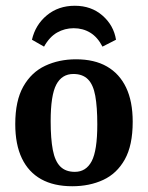

<svg xmlns="http://www.w3.org/2000/svg" viewBox="-20 -637 515 667"><path d="M318 -205Q318 -265 311 -304Q304 -343 285.5 -361.5Q267 -380 235 -380Q195 -380 175.5 -343Q156 -306 156 -216Q156 -155 163.5 -116Q171 -77 189.5 -58.5Q208 -40 240 -40Q279 -40 298.5 -77Q318 -114 318 -205ZM33 -206Q33 -287 61 -336.5Q89 -386 137 -408.5Q185 -431 244 -431Q308 -431 351.5 -406Q395 -381 418 -333Q441 -285 441 -214Q441 -132 413.5 -83Q386 -34 338.5 -12Q291 10 231 10Q167 10 123 -14.5Q79 -39 56 -87Q33 -135 33 -206ZM240 -617Q297 -617 336 -583Q375 -549 383 -499L336 -475Q319 -508 293.5 -523.5Q268 -539 236 -539Q205 -539 178.5 -524Q152 -509 133 -475L91 -499Q103 -551 143 -584Q183 -617 240 -617Z"/></svg>

Font: Yrsa SemiBold
Style: Regular
Weight: 600
Version: Version 2.004